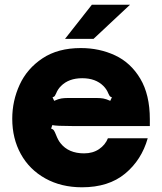

<svg xmlns="http://www.w3.org/2000/svg" viewBox="-20 -783 688 815"><path d="M32 -279Q32 -355 63.5 -423.5Q95 -492 160.5 -535.5Q226 -579 323 -579Q402 -579 468.5 -548Q535 -517 575.5 -449Q616 -381 616 -277V-248H285Q219 -248 202 -252L197 -237Q205 -235 209 -229Q213 -223 218 -210Q227 -187 237 -175Q271 -132 337 -132Q374 -132 400.5 -150Q427 -168 438 -196H607Q581 -104 511 -46Q441 12 328 12Q240 12 172.5 -25.5Q105 -63 68.5 -129Q32 -195 32 -279ZM210 -355Q228 -363 240 -365Q252 -367 267 -367H391Q406 -367 418 -365Q430 -363 448 -355L455 -370Q448 -372 445.5 -375.5Q443 -379 440 -386Q433 -404 419 -418Q386 -451 329 -451Q272 -451 239 -418Q225 -404 218 -386Q215 -379 212.5 -375.5Q210 -372 203 -370ZM377 -618H256L370 -763H532Z"/></svg>

Font: Open Sauce Sans Black
Style: Regular
Weight: 900
Designer: Alfredo Marco Pradil
Foundry: Creative Sauce Fz LLC
Version: Version 1.477